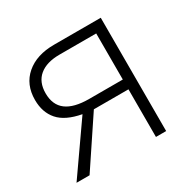

<svg xmlns="http://www.w3.org/2000/svg" viewBox="-125 -655 778 779"><g transform="rotate(-30 264.5 -265.5)"><path d="M81.1 0H20L180.2 -229Q106.9 -242.7 74.5 -279.8Q42 -316.9 42 -375Q42 -447.3 90.6 -489Q139.2 -530.8 221.2 -530.8H439.9V0H392.1V-223.1H230ZM92.8 -377Q92.8 -322.3 128.2 -295.7Q163.6 -269 234.9 -269H392.1V-484.9H220.2Q159.7 -484.9 126.2 -457.3Q92.8 -429.7 92.8 -377Z"/></g></svg>

Font: JBL Sans
Style: Light
Weight: 300
Version: Version 1.10